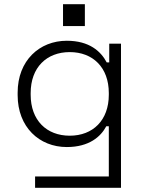

<svg xmlns="http://www.w3.org/2000/svg" viewBox="-20 -694 684 914"><path d="M147 200H556V-486H500V-397H488C460 -450 405 -500 298 -500C168 -500 64 -406 64 -253V-241C64 -89 167 6 298 6C405 6 460 -44 486 -93H498V146H147ZM126 -243V-251C126 -373 202 -446 312 -446C422 -446 498 -373 498 -251V-243C498 -121 422 -48 312 -48C202 -48 126 -121 126 -243ZM280 -570H384V-674H280Z"/></svg>

Font: Meta Space Light
Style: Regular
Weight: 300
Designer: Meta Pool / Florian Karsten
Foundry: Meta Pool / Florian Karsten
Version: Version 2.000;Glyphs 3.1.1 (3137)